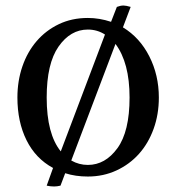

<svg xmlns="http://www.w3.org/2000/svg" viewBox="-20 -619 638 695"><path d="M403 -594Q416 -599 427 -599Q436 -599 453 -594L425 -520Q486 -483 520.5 -415Q555 -347 555 -266Q555 -205 536 -152.5Q517 -100 483 -62Q449 -24 401.5 -2Q354 20 298 20Q253 20 216 8L199 53Q187 56 176 56Q162 56 149 53L172 -11Q109 -45 76 -111.5Q43 -178 43 -266Q43 -326 61 -378.5Q79 -431 112.5 -470Q146 -509 193 -531.5Q240 -554 298 -554Q340 -554 382 -540ZM149 -266Q149 -134 200 -71L360 -494Q332 -512 298 -512Q235 -512 192 -450.5Q149 -389 149 -266ZM449 -266Q449 -392 398 -460L238 -38Q266 -22 298 -22Q361 -22 405 -82.5Q449 -143 449 -266Z"/></svg>

Font: Adamina
Style: Regular
Weight: 400
Designer: Cyreal (www.cyreal.org)
Foundry: Cyreal
Version: Version 1.011